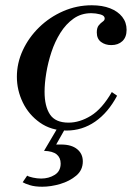

<svg xmlns="http://www.w3.org/2000/svg" viewBox="-20 -482 510 728"><path d="M232 13Q174 13 131.5 -17Q89 -47 66.5 -93.5Q44 -140 44 -191Q44 -243 66.5 -291.5Q89 -340 128.5 -378.5Q168 -417 219.5 -439.5Q271 -462 328 -462Q368 -462 397.5 -450.5Q427 -439 443.5 -418Q460 -397 460 -369Q460 -341 444 -326Q428 -311 402 -311Q379 -311 363 -323Q347 -335 347 -359Q347 -377 354.5 -386Q362 -395 369.5 -400Q377 -405 377 -412Q377 -423 360 -427.5Q343 -432 326 -432Q288 -432 259 -411.5Q230 -391 209 -357.5Q188 -324 175 -284.5Q162 -245 155.5 -205.5Q149 -166 149 -134Q149 -79 169.5 -48Q190 -17 240 -17Q282 -17 324.5 -43Q367 -69 404 -133L424 -119Q390 -55 341 -21Q292 13 232 13ZM140 226Q112 226 93 220Q74 214 66 209L83 184Q89 188 105 191.5Q121 195 136 195Q165 195 187.5 181Q210 167 210 138Q210 116 195 103.5Q180 91 147 90L206 -10H236L193 66H212Q251 66 272.5 83.5Q294 101 294 130Q294 163 269 184Q244 205 208.5 215.5Q173 226 140 226Z"/></svg>

Font: Libre Bodoni
Style: Italic
Weight: 400
Italic angle: -13°
Designer: Pablo Impallari, Rodrigo Fuenzalida
Foundry: Impallari Type
Version: Version 2.005;gftools[0.9.23]